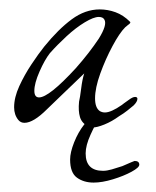

<svg xmlns="http://www.w3.org/2000/svg" viewBox="-20 -244 332 408"><path d="M176 27Q174 27 172 26.5Q170 26 168 25Q154 18 150 5Q146 -8 148 -28Q150 -36 152.5 -56Q155 -76 159 -88L108 -39L80 -12Q51 17 32 17Q24 17 19 11Q10 0 10 -16Q10 -37 21 -61Q32 -85 47 -107.5Q62 -130 74 -145Q104 -182 132.5 -203Q161 -224 192 -224Q209 -224 225.5 -218Q242 -212 256 -198L257 -197Q257 -194 252 -191Q250 -189 248.5 -188Q247 -187 246 -186Q234 -174 219 -146Q204 -118 193 -87.5Q182 -57 182 -35Q182 -15 192 -8Q197 -5 203 -5Q216 -5 239 -21Q240 -22 243.5 -24.5Q247 -27 254 -32Q262 -38 267 -38Q272 -38 272 -34Q272 -28 264 -20Q258 -15 250.5 -9Q243 -3 233 3Q218 14 202 20.5Q186 27 176 27ZM63 -37Q84 -37 141 -99Q156 -116 168 -131.5Q180 -147 190 -162Q208 -191 202 -202Q199 -208 190 -208Q179 -208 160 -196.5Q141 -185 121.5 -167Q102 -149 86 -131Q75 -117 64 -92Q53 -67 53 -51Q53 -37 63 -37ZM179 144Q158 144 143.5 133.5Q129 123 129 95Q129 80 137.5 58.5Q146 37 159 20.5Q172 4 185 4Q187 4 188.5 6Q190 8 190 9Q183 19 172.5 42Q162 65 162 82Q162 119 199 119Q207 119 217.5 116Q228 113 240 109Q265 98 266 98Q276 98 276 106Q276 112 259.5 121Q243 130 220 137Q197 144 179 144Z"/></svg>

Font: Allison
Style: Regular
Weight: 400
Designer: Robert E. Leuschke
Foundry: Robert E. Leuschke
Version: Version 1.010; ttfautohint (v1.8.3)